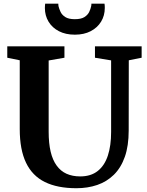

<svg xmlns="http://www.w3.org/2000/svg" viewBox="-20 -988 780 1016"><path d="M384.5 8Q284 8 217.5 -24.8Q151 -57.5 117.8 -126.8Q84.5 -196 84.5 -305V-669L18.5 -682.5V-743H321V-682.5L237.5 -668V-291Q237.5 -230 248 -185.5Q258.5 -141 279.8 -111.8Q301 -82.5 332.2 -68.5Q363.5 -54.5 404.5 -54.5Q461 -54.5 497.2 -83.2Q533.5 -112 550.8 -164.8Q568 -217.5 568 -289.5V-668.5L482.5 -682.5V-743H729.5V-682.5L661.5 -669L661 -297.5Q661 -216 640.5 -158Q620 -100 582.5 -63.2Q545 -26.5 494.5 -9.2Q444 8 384.5 8ZM376 -804.5Q327.5 -804.5 292 -822.8Q256.5 -841 237 -873.2Q217.5 -905.5 217.5 -945.5Q217.5 -952 218 -957.8Q218.5 -963.5 219 -968.5H288.5Q288.5 -966 288.8 -962.5Q289 -959 289.5 -955.5Q293 -941 300.5 -925Q308 -909 325.5 -897.8Q343 -886.5 376 -886.5Q409 -886.5 426.5 -897.5Q444 -908.5 451.8 -924.5Q459.5 -940.5 462.5 -955.5Q463.5 -959 463.5 -962.5Q463.5 -966 463.5 -968.5H533Q534 -963.5 534.2 -957.8Q534.5 -952 534.5 -946Q534.5 -905.5 515 -873.5Q495.5 -841.5 460 -823Q424.5 -804.5 376 -804.5Z"/></svg>

Font: Merriweather 24pt
Style: Bold
Weight: 700
Designer: Eben Sorkin
Foundry: Eben Sorkin
Version: Version 2.100